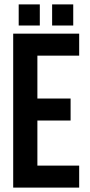

<svg xmlns="http://www.w3.org/2000/svg" viewBox="-20 -853 408 873"><path d="M150 -405H301V-305H150V-100H340V0H40V-700H340V-600H150ZM161 -833V-737H65V-833ZM313 -833V-737H217V-833Z"/></svg>

Font: BebasNeueW03-Regular
Style: Regular
Weight: 400
Designer: Ryoichi Tsunekawa
Foundry: Ryoichi Tsunekawa
Version: Version 1.30